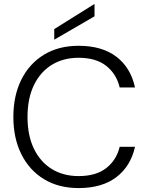

<svg xmlns="http://www.w3.org/2000/svg" viewBox="-20 -945 755 977"><path d="M380 12Q278 12 203.5 -33.5Q129 -79 88.5 -160.5Q48 -242 48 -350Q48 -458 88.5 -539.5Q129 -621 203.5 -666.5Q278 -712 380 -712Q499 -712 572 -656.5Q645 -601 667 -500H589Q573 -568 521 -609.5Q469 -651 380 -651Q302 -651 243.5 -615Q185 -579 152.5 -511.5Q120 -444 120 -350Q120 -256 152.5 -188.5Q185 -121 243.5 -85Q302 -49 380 -49Q469 -49 521 -90Q573 -131 589 -198H667Q645 -99 572 -43.5Q499 12 380 12ZM256 -743V-797L461 -925V-862Z"/></svg>

Font: DM Sans 24pt Light
Style: Regular
Weight: 300
Designer: Colophon Foundry, Jonny Pinhorn
Foundry: Colophon Foundry
Version: Version 4.004;gftools[0.9.30]